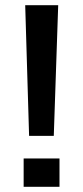

<svg xmlns="http://www.w3.org/2000/svg" viewBox="-20 -719 319 739"><path d="M92 -196 77 -699H204L187 -196ZM71 0V-109H209V0Z"/></svg>

Font: Ruda
Style: Bold
Weight: 700
Designer: Mariela Monsalve and Angelina Sanchez
Foundry: Mariela Monsalve and Angelina Sanchez
Version: Version 2.000